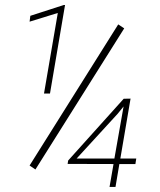

<svg xmlns="http://www.w3.org/2000/svg" viewBox="-20 -734 627 754"><path d="M452.6 -111.3H515.1L511.7 -89.8H448.7L433.6 0H410.2L425.8 -89.8L245.6 -90.3L247.6 -103.5L465.8 -346.2L492.7 -346.7ZM280.8 -111.3H429.2L465.3 -315.9L442.4 -287.6ZM176.3 -366.7H152.8L207 -683.1L96.2 -648.9L99.1 -671.9L230.5 -714.4H235.4ZM119.1 -68.4 96.2 -84 444.3 -638.2 467.8 -622.6Z"/></svg>

Font: TypoPRO Roboto Mono
Style: Italic
Weight: 250
Designer: Google
Version: Version 2.000986; 2015; ttfautohint (v1.3)